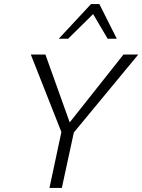

<svg xmlns="http://www.w3.org/2000/svg" viewBox="-20 -927 702 947"><path d="M328 -254 299 -292 589 -658H662ZM224 0 286 -291H348L285 0ZM291 -255 132 -658H204L335 -292ZM270 -736 429 -907H470L453 -871L316 -736ZM511 -736 432 -870 429 -907H470L556 -736Z"/></svg>

Font: Ysabeau Infant Light
Style: Italic
Weight: 300
Italic angle: -12°
Designer: Christian Thalmann (Catharsis Fonts)
Version: Version 2.001;gftools[0.9.30]; featfreeze: ss01,ss02,lnum